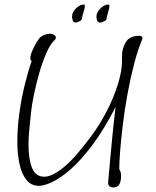

<svg xmlns="http://www.w3.org/2000/svg" viewBox="-20 -814 686 842"><path d="M478 8Q454 8 454 -14Q462 -100 469.5 -182.5Q477 -265 487 -345Q435 -244 384.5 -177Q334 -110 289 -71Q244 -32 208.5 -15.5Q173 1 151 1Q117 1 96 -25Q75 -51 65.5 -95Q56 -139 56 -193Q56 -251 64.5 -314.5Q73 -378 87.5 -438Q102 -498 119 -547Q113 -549 113 -558Q113 -571 121.5 -591Q130 -611 140.5 -628.5Q151 -646 157 -651Q168 -659 178.5 -662.5Q189 -666 198 -666Q210 -666 217.5 -661Q225 -656 225 -649Q225 -644 221 -640Q201 -622 183.5 -582Q166 -542 152 -493Q138 -444 128.5 -397.5Q119 -351 116 -320Q112 -281 108.5 -246Q105 -211 105 -180Q105 -116 120.5 -77.5Q136 -39 175 -39Q207 -39 256.5 -78Q306 -117 378 -214Q419 -269 449.5 -329Q480 -389 497.5 -446Q515 -503 515 -547V-569Q515 -602 532 -629.5Q549 -657 590 -657Q605 -657 605 -647V-645Q585 -598 568.5 -535Q552 -472 539.5 -403.5Q527 -335 519 -270Q511 -205 507 -153Q503 -101 503 -72Q511 -61 511 -43Q511 8 478 8ZM421 -715Q409 -715 406 -723.5Q403 -732 403 -742Q403 -760 420.5 -777Q438 -794 454 -794Q459 -794 460 -791Q460 -778 454 -759.5Q448 -741 448 -736Q448 -726 438.5 -721.5Q429 -717 421 -715ZM313 -715Q303 -715 299.5 -723.5Q296 -732 296 -742Q296 -760 313 -777Q330 -794 347 -794Q351 -794 352 -791Q352 -778 346 -759.5Q340 -741 340 -736Q340 -726 330.5 -721.5Q321 -717 313 -715Z"/></svg>

Font: Bilbo
Style: Regular
Weight: 400
Designer: Robert E. Leuschke
Foundry: Robert E. Leuschke
Version: Version 1.100